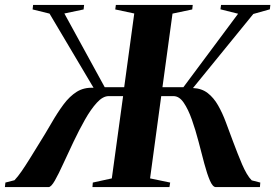

<svg xmlns="http://www.w3.org/2000/svg" viewBox="-44 -763 1122 783"><path d="M-24 0 -22 -18.5 15 -28Q28.5 -42 44 -64.5Q59.5 -87 76.8 -114.8Q94 -142.5 111.5 -171Q141 -218 165.8 -261Q190.5 -304 215.2 -337.2Q240 -370.5 269.2 -388.8Q298.5 -407 337.5 -405L158 -707.5L89 -724.5L91 -743H299L297 -724.5L218.5 -708L383 -407.5H462.5L503.5 -708L426 -724.5L428.5 -743H742L740 -724.5L659.5 -707.5L618.5 -407.5H704L927 -707L855 -725L857.5 -743H1058.5L1056.5 -725L989 -706L743 -404Q778.5 -402.5 803 -383.5Q827.5 -364.5 845.2 -333.5Q863 -302.5 877.2 -264.2Q891.5 -226 906.5 -185.5Q916 -160.5 925.2 -136.8Q934.5 -113 943.5 -92.2Q952.5 -71.5 962.2 -54.8Q972 -38 982.5 -27.5L1017.5 -18.5L1016 0H836Q823.5 0 812 -26.8Q800.5 -53.5 789.2 -95.8Q778 -138 765.8 -185.2Q753.5 -232.5 738.5 -275Q723.5 -317.5 705.2 -344.2Q687 -371 663.5 -371H613.5L568 -35.5L650 -18.5L647 0H333L334.5 -18.5L412 -35.5L458 -371H399Q375.5 -371 351 -344.2Q326.5 -317.5 302.5 -275Q278.5 -232.5 256 -185.2Q233.5 -138 214.2 -95.8Q195 -53.5 179.8 -26.8Q164.5 0 154 0Z"/></svg>

Font: Merriweather 144pt
Style: Bold Italic
Weight: 700
Italic angle: -7.8°
Version: Version 2.101